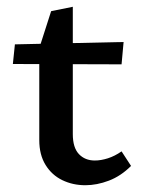

<svg xmlns="http://www.w3.org/2000/svg" viewBox="-20 -540 423 567"><path d="M232 7Q195 7 164 -8Q133 -23 114.5 -53Q96 -83 96 -126V-398L131 -507L195 -520V-144Q195 -104 213 -85Q231 -66 260 -66Q278 -66 298.5 -72.5Q319 -79 339 -93L367 -50Q337 -20 301.5 -6.5Q266 7 232 7ZM339 -350 18 -351 24 -409 345 -416Z"/></svg>

Font: Ysabeau Office SemiBold
Style: Regular
Weight: 600
Designer: Christian Thalmann (Catharsis Fonts)
Version: Version 2.001;gftools[0.9.30]; featfreeze: tnum,lnum,ss02